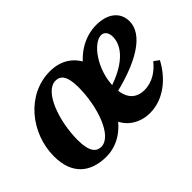

<svg xmlns="http://www.w3.org/2000/svg" viewBox="-94 -733 982 982"><g transform="rotate(-45 397.5 -242.0)"><path d="M215.6 15.1C303.6 15.1 377.6 -40.3 424 -129.4L368.6 -138.7C368.5 -44.7 443.3 15.1 530.9 15.1C633.5 15.1 714 -57.8 758.1 -141.1L730.1 -161.2C698.8 -122.2 653.1 -88.2 594.4 -88.2C532.3 -88.2 494.7 -127.2 494.7 -209C494.7 -333.4 578.5 -444.3 635.6 -444.3C656.2 -444.3 672.7 -428 672.7 -395.3C672.7 -332.6 617.8 -251.4 433.6 -204.9L436.2 -167.6C675.3 -216.4 789.1 -299.2 789.1 -391C789.1 -455.7 739.5 -498.7 654.8 -498.7C565.6 -498.7 484.2 -445.2 437.6 -365.3L493.8 -370.5C465.6 -459.5 399.2 -498.7 319.2 -498.7C152.1 -498.7 26.7 -343 26.7 -175.9C26.7 -44.7 102.8 15.1 215.6 15.1ZM232.6 -39.2C198.1 -39.2 171.4 -64.3 171.4 -149.2C171.4 -284.6 226.8 -444.4 306.1 -444.4C341.4 -444.4 365.8 -418.9 365.8 -338.1C365.8 -198.4 311.3 -39.2 232.6 -39.2Z"/></g></svg>

Font: Source Serif 4 Variable
Style: Italic
Weight: 400
Italic angle: -12°
Designer: Frank Grießhammer
Foundry: Adobe Systems Incorporated
Version: Version 4.004;hotconv 1.0.116;makeotfexe 2.5.65601